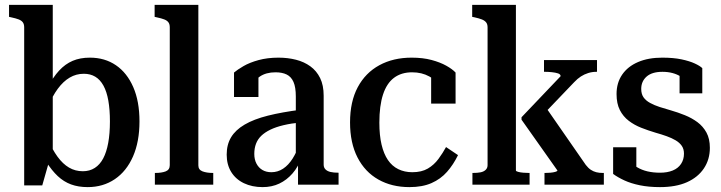

<svg xmlns="http://www.w3.org/2000/svg" viewBox="-20 -756 2951 786"><path d="M339 10Q301 10 271 -1Q241 -12 216.5 -35Q192 -58 169 -94L175 -188Q194 -144 215.5 -114.5Q237 -85 262.5 -70Q288 -55 319 -55Q347 -55 368 -68.5Q389 -82 402.5 -107.5Q416 -133 423 -171Q430 -209 430 -259Q430 -307 423.5 -344Q417 -381 403.5 -405.5Q390 -430 370 -442Q350 -454 323 -454Q292 -454 265.5 -438.5Q239 -423 216.5 -392.5Q194 -362 174 -314V-396Q197 -440 222 -467Q247 -494 277.5 -507Q308 -520 348 -520Q409 -520 454.5 -489Q500 -458 525.5 -399.5Q551 -341 551 -259Q551 -176 524.5 -115.5Q498 -55 450 -22.5Q402 10 339 10ZM79 -644Q79 -657 73.5 -664.5Q68 -672 56.5 -676.5Q45 -681 26 -685L17 -687V-736H196V-117L184 -106L153 3H79Z M792 -736V-79Q792 -61 809 -54.5Q826 -48 852 -48H853V0H614V-48H615Q642 -48 658.5 -54.5Q675 -61 675 -80V-644Q675 -657 669.5 -664.5Q664 -672 652.5 -676.5Q641 -681 622 -685L613 -687V-736Z M1213 -307V-255Q1172 -251 1140.5 -243.5Q1109 -236 1086.5 -225Q1064 -214 1049.5 -200Q1035 -186 1028 -167.5Q1021 -149 1021 -126Q1021 -103 1030 -86Q1039 -69 1054.5 -60Q1070 -51 1091 -51Q1117 -51 1139 -65.5Q1161 -80 1178 -107Q1195 -134 1208 -171L1215 -112Q1201 -73 1177.5 -46Q1154 -19 1123.5 -4.5Q1093 10 1055 10Q1012 10 978.5 -6Q945 -22 926.5 -52Q908 -82 908 -123Q908 -164 926 -194Q944 -224 981.5 -246Q1019 -268 1076.5 -282.5Q1134 -297 1213 -307ZM1200 0V-104L1191 -106V-361Q1191 -399 1181.5 -420.5Q1172 -442 1153.5 -451Q1135 -460 1108 -460Q1069 -460 1043.5 -442.5Q1018 -425 1003 -399Q998 -410 999.5 -419.5Q1001 -429 1006 -437Q1011 -445 1019.5 -450.5Q1028 -456 1038 -460V-359H938V-459Q952 -471 977 -485.5Q1002 -500 1038.5 -510Q1075 -520 1120 -520Q1158 -520 1191.5 -511.5Q1225 -503 1250.5 -484.5Q1276 -466 1290.5 -436.5Q1305 -407 1305 -364V-82Q1305 -70 1312.5 -62.5Q1320 -55 1333 -52Q1346 -49 1364 -49H1366V0Z M1668 -51Q1706 -51 1731.5 -66Q1757 -81 1775 -105.5Q1793 -130 1806 -154L1855 -121Q1836 -82 1810 -52.5Q1784 -23 1746.5 -6.5Q1709 10 1656 10Q1584 10 1529 -21Q1474 -52 1443.5 -111.5Q1413 -171 1413 -255Q1413 -340 1444.5 -399Q1476 -458 1533 -489Q1590 -520 1665 -520Q1711 -520 1746.5 -510.5Q1782 -501 1807 -487Q1832 -473 1845 -459V-332H1745V-456Q1756 -455 1764.5 -449.5Q1773 -444 1778 -435Q1783 -426 1784.5 -415.5Q1786 -405 1784 -394Q1768 -426 1737.5 -443Q1707 -460 1667 -460Q1623 -460 1593 -437.5Q1563 -415 1548 -369Q1533 -323 1533 -254Q1533 -202 1542 -164Q1551 -126 1568 -101Q1585 -76 1610.5 -63.5Q1636 -51 1668 -51Z M2452 0H2209V-48H2212Q2221 -48 2233 -49Q2245 -50 2253.5 -52.5Q2262 -55 2262 -58L2115 -266V-276L2275 -444Q2275 -452 2264.5 -455.5Q2254 -459 2239 -460.5Q2224 -462 2212 -462H2207V-510H2424V-462H2421Q2404 -462 2388 -457Q2372 -452 2358 -443Q2344 -434 2330 -419L2195 -278L2208 -326L2378 -81Q2388 -68 2398.5 -61Q2409 -54 2421 -51Q2433 -48 2447 -48H2452ZM2092 -736V-58Q2092 -55 2101 -52.5Q2110 -50 2122.5 -49Q2135 -48 2145 -48H2148V0H1914V-48H1916Q1934 -48 1947 -50.5Q1960 -53 1968 -60.5Q1976 -68 1976 -80V-644Q1976 -657 1970 -664.5Q1964 -672 1952.5 -676.5Q1941 -681 1923 -685L1913 -687V-736Z M2780 -127Q2780 -146 2771 -159Q2762 -172 2746 -181.5Q2730 -191 2709 -198.5Q2688 -206 2663 -213Q2633 -222 2605 -233Q2577 -244 2554 -261.5Q2531 -279 2517.5 -305.5Q2504 -332 2504 -371Q2504 -417 2527 -450.5Q2550 -484 2592 -502Q2634 -520 2691 -520Q2737 -520 2770 -513Q2803 -506 2824.5 -496Q2846 -486 2855 -477V-374H2762V-462Q2774 -462 2781.5 -458.5Q2789 -455 2792.5 -448.5Q2796 -442 2796 -434Q2796 -426 2793 -417Q2783 -432 2767.5 -442Q2752 -452 2733 -457Q2714 -462 2692 -462Q2649 -462 2627 -442.5Q2605 -423 2605 -392Q2605 -371 2614.5 -357.5Q2624 -344 2641.5 -334.5Q2659 -325 2680.5 -318Q2702 -311 2727 -304Q2755 -296 2783.5 -284.5Q2812 -273 2835 -256Q2858 -239 2872 -213.5Q2886 -188 2886 -151Q2886 -103 2861.5 -66.5Q2837 -30 2792 -10Q2747 10 2682 10Q2636 10 2599.5 2.5Q2563 -5 2536 -17.5Q2509 -30 2490 -44V-153H2585V-34Q2570 -43 2562 -52Q2554 -61 2550.5 -69.5Q2547 -78 2548.5 -86.5Q2550 -95 2554 -101Q2569 -83 2588 -71.5Q2607 -60 2630.5 -54.5Q2654 -49 2682 -49Q2712 -49 2734 -58Q2756 -67 2768 -85Q2780 -103 2780 -127Z"/></svg>

Font: Roboto Serif 28pt Condensed Medium
Style: Regular
Weight: 500
Width: 3
Designer: Greg Gazdowicz
Foundry: Commercial Type
Version: Version 1.008